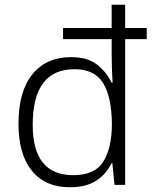

<svg xmlns="http://www.w3.org/2000/svg" viewBox="-20 -780 640 810"><path d="M289 -41Q118 -41 118 -253Q118 -488 294 -488Q379 -488 415 -429.5Q451 -371 452 -257Q452 -156 416 -98.5Q380 -41 289 -41ZM451 -92H454L463 0H508V-615H599V-662H508V-760H451V-662H246V-615H451V-555Q451 -494 455 -431H451Q430 -475 390 -507Q350 -539 279 -539Q176 -539 117 -467Q58 -395 58 -258Q58 -129 114.5 -59.5Q171 10 274 10Q343 10 385.5 -17.5Q428 -45 451 -92Z"/></svg>

Font: Noto Sans Mono UI Light
Style: Regular
Weight: 300
Designer: Monotype Design team
Foundry: Monotype Imaging Inc.
Version: 1.000